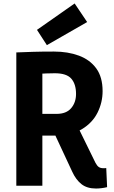

<svg xmlns="http://www.w3.org/2000/svg" viewBox="-20 -1070 656 1106"><path d="M74 0V-768Q123 -770 171.5 -771.5Q220 -773 291 -773Q371 -773 434.5 -749.5Q498 -726 534.5 -676Q571 -626 571 -545Q571 -480 542 -421.5Q513 -363 452 -326Q391 -289 295 -289H149V-414H306Q362 -414 390 -447Q418 -480 418 -529Q418 -585 391 -616.5Q364 -648 296 -648Q278 -648 248 -647Q218 -646 201 -644L224 -667V0ZM265 -362 410 -377 530 -132Q539 -115 549 -108Q559 -101 576 -101Q579 -101 583.5 -101Q588 -101 592 -102L597 8Q581 12 564 14Q547 16 533 16Q481 16 449 -9.5Q417 -35 396 -81ZM250 -810 193 -898 410 -1050 482 -943Z"/></svg>

Font: Yaldevi
Style: Bold
Weight: 700
Designer: Sol Matas, Rajitha Manaperi, Kosala Senevirathne
Foundry: Mooniak
Version: Version 1.100